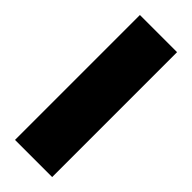

<svg xmlns="http://www.w3.org/2000/svg" viewBox="-252 -804 837 837"><g transform="rotate(45 167.0 -385.0)"><path d="M52 -770H281V0H52Z"/></g></svg>

Font: Unbounded ExtraBold
Style: Regular
Weight: 800
Designer: Luke Prowse, Jean-Baptiste Morizot, Fátima Lázaro, Florian Runge
Foundry: NaN
Version: Version 1.701;gftools[0.9.28.dev5+ged2979d]